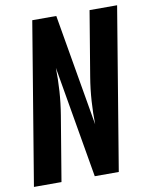

<svg xmlns="http://www.w3.org/2000/svg" viewBox="-83 -797 674 858"><g transform="rotate(-10 254.0 -367.5)"><path d="M1 0 123 -735H232L319 -228Q318 -280 321.5 -333.5Q325 -387 334 -441L383 -735H508L386 0H277L190 -507Q191 -455 187.5 -401.5Q184 -348 175 -294L126 0Z"/></g></svg>

Font: Iosevka SS04 Extrabold Oblique
Style: Regular
Weight: 800
Italic angle: -9°
Monospace: yes
Designer: Belleve Invis
Foundry: Belleve Invis
Version: Version 19.0.0; ttfautohint (v1.8.4)